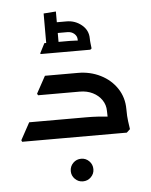

<svg xmlns="http://www.w3.org/2000/svg" viewBox="-53 -597 660 837"><g transform="rotate(-5 277.0 -179.0)"><path d="M407 -102Q407 -128 392.5 -149.5Q378 -171 353 -183.5Q328 -196 296 -196H147V-207L156 -278H296Q349 -278 394 -255.5Q439 -233 465.5 -193Q492 -153 492 -102ZM27 0 24 -7 65 -82H191V0ZM65 0V-82H316Q341 -82 365.5 -80.5Q390 -79 406 -77Q422 -75 422 -75V0ZM114 -196 110 -203 151 -278H269V-196ZM416 0Q414 -17 410.5 -41.5Q407 -66 407 -102H492Q492 -70 495 -49Q498 -28 500 -14L485 0ZM276 195Q256 195 241.5 180.5Q227 166 227 146Q227 125 241.5 110.5Q256 96 277 96Q297 96 311.5 110.5Q326 125 326 146Q326 166 311.5 180.5Q297 195 276 195ZM307 -423Q307 -438 295 -448.5Q283 -459 265 -459H209V-506H265Q303 -506 331.5 -482.5Q360 -459 360 -423ZM141 -374 139 -377 161 -420H201V-374ZM201 -374V-420H272Q286 -420 300 -419Q314 -418 314 -418V-374ZM312 -374Q311 -387 309 -400Q307 -413 307 -423H360Q360 -413 361.5 -400.5Q363 -388 364 -379L358 -374ZM169 -374V-549L223 -553V-374Z"/></g></svg>

Font: Fustat Medium
Style: Regular
Weight: 500
Designer: Mohamed Gaber, Khaled Hosny, Laura Garcia Mut
Foundry: Kief Type Foundry, Alif Type Foundry, Hard Type Foundry
Version: Version 1.007